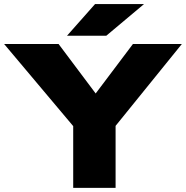

<svg xmlns="http://www.w3.org/2000/svg" viewBox="-20 -914 905 934"><path d="M336.1 0V-300.5L0 -700H264.9L445.4 -459.3L626.7 -700H864.7L542.3 -301.7V0ZM306.1 -740.3 442.4 -894.2H680.6L497.2 -740.3Z"/></svg>

Font: Science Gothic
Style: Regular
Weight: 400
Designer: Thomas Phinney, Vassil Kateliev, Brandon Buerkle
Foundry: Font Detective LLC
Version: Version 1.018